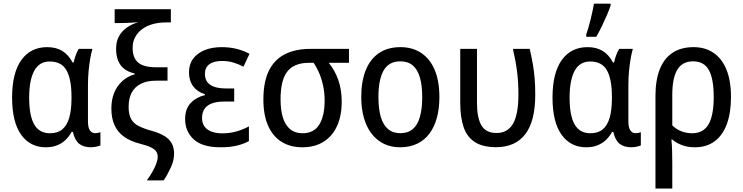

<svg xmlns="http://www.w3.org/2000/svg" viewBox="-20 -811 4140 1070"><path d="M258.3 -68.4Q300.8 -68.4 326.9 -89.8Q353 -111.3 365.5 -153.6Q377.9 -195.8 378.4 -258.8V-271Q378.4 -370.1 350.6 -419.2Q322.8 -468.3 257.3 -468.3Q198.7 -468.3 170.7 -416.3Q142.6 -364.3 142.6 -266.1Q142.6 -166 170.9 -117.2Q199.2 -68.4 258.3 -68.4ZM234.9 9.8Q147.9 9.8 97.7 -60.5Q47.4 -130.9 47.4 -267.1Q47.4 -404.8 99.1 -476.6Q150.9 -548.3 242.7 -548.3Q293.5 -548.3 327.9 -526.6Q362.3 -504.9 384.8 -462.4H390.1Q394.5 -481.9 401.9 -502.7Q409.2 -523.4 418.9 -538.6H495.1Q488.3 -515.6 482.7 -483.4Q477.1 -451.2 473.6 -413.6Q470.2 -376 470.2 -337.4V-134.8Q470.2 -99.6 481.2 -84.2Q492.2 -68.8 509.8 -68.8Q517.6 -68.8 525.9 -70.3Q534.2 -71.8 539.6 -74.2V-1Q535.6 1.5 526.6 3.9Q517.6 6.3 507.3 8.1Q497.1 9.8 488.3 9.8Q445.8 9.8 421.4 -9.5Q397 -28.8 386.2 -76.2H379.4Q365.7 -50.8 345.7 -31.5Q325.7 -12.2 298.3 -1.2Q271 9.8 234.9 9.8Z M600.6 -206.5Q600.6 -254.9 616.2 -293.5Q631.8 -332 661.1 -358.6Q690.4 -385.3 730.5 -397V-401.4Q697.3 -408.7 674.1 -426Q650.9 -443.4 638.9 -471.4Q627 -499.5 627 -539.6Q627 -579.6 643.3 -609.1Q659.7 -638.7 688 -658.2Q716.3 -677.7 752 -687.5Q737.3 -686 720.7 -685.1Q704.1 -684.1 687.5 -683.3Q670.9 -682.6 655.3 -682.6H619.1V-759.8H932.1V-686H903.3Q866.2 -686 832.8 -677Q799.3 -668 773.9 -649.9Q748.5 -631.8 733.9 -605.2Q719.2 -578.6 719.2 -543.9Q719.2 -488.8 749.8 -462.4Q780.3 -436 852.1 -436H913.6V-361.3H848.6Q799.3 -361.3 765.4 -344.2Q731.4 -327.1 714.1 -294.9Q696.8 -262.7 696.8 -215.8Q696.8 -172.9 710.7 -147.9Q724.6 -123 753.4 -108.4Q782.2 -93.8 825.2 -82Q869.6 -69.8 897.2 -52.5Q924.8 -35.2 937.5 -11.2Q950.2 12.7 950.2 44.4Q950.2 83 932.1 122.3Q914.1 161.6 892.1 194.3H798.3Q815.4 170.9 829.1 147Q842.8 123 850.8 101.1Q858.9 79.1 858.9 63Q858.9 46.9 851.1 34.2Q843.3 21.5 822.5 11Q801.8 0.5 763.2 -9.3Q708.5 -22.9 672.4 -48.3Q636.2 -73.7 618.4 -113Q600.6 -152.3 600.6 -206.5Z M1285.2 -317.9V-245.1H1231Q1188 -245.1 1160.4 -234.6Q1132.8 -224.1 1119.4 -203.9Q1106 -183.6 1106 -153.3Q1106 -124.5 1119.9 -105.7Q1133.8 -86.9 1159.2 -77.4Q1184.6 -67.9 1218.8 -67.9Q1261.7 -67.9 1299.8 -79.1Q1337.9 -90.3 1367.2 -106.9V-24.9Q1337.4 -8.3 1299.3 0.7Q1261.2 9.8 1209 9.8Q1107.4 9.8 1059.6 -34.4Q1011.7 -78.6 1011.7 -147.5Q1011.7 -203.6 1042.2 -236.3Q1072.8 -269 1122.1 -281.2V-285.6Q1079.1 -299.3 1056.2 -330.6Q1033.2 -361.8 1033.2 -408.2Q1033.2 -452.6 1056.4 -483.9Q1079.6 -515.1 1120.6 -531.7Q1161.6 -548.3 1214.8 -548.3Q1259.3 -548.3 1297.1 -539.1Q1335 -529.8 1370.6 -511.2L1336.9 -439.5Q1309.6 -453.6 1280.8 -462.4Q1252 -471.2 1218.3 -471.2Q1170.4 -471.2 1146.2 -452.6Q1122.1 -434.1 1122.1 -399.4Q1122.1 -357.4 1152.8 -337.6Q1183.6 -317.9 1240.7 -317.9Z M1884.3 -242.7Q1884.3 -166 1858.6 -109.4Q1833 -52.7 1783.9 -21.5Q1734.9 9.8 1664.6 9.8Q1597.2 9.8 1548.3 -21.2Q1499.5 -52.2 1473.6 -111.6Q1447.8 -170.9 1447.8 -256.3Q1447.8 -353.5 1478 -416Q1508.3 -478.5 1567.1 -508.5Q1626 -538.6 1710.4 -538.6H1924.8V-460.9H1812Q1845.7 -420.4 1865 -366.2Q1884.3 -312 1884.3 -242.7ZM1543.5 -257.8Q1543.5 -197.8 1556.6 -155.5Q1569.8 -113.3 1597.2 -90.8Q1624.5 -68.4 1666 -68.4Q1729.5 -68.4 1759.3 -116.7Q1789.1 -165 1789.1 -250Q1789.1 -290.5 1782 -327.1Q1774.9 -363.8 1761.5 -397Q1748 -430.2 1728 -460.9H1701.2Q1620.1 -460.9 1581.8 -413.1Q1543.5 -365.2 1543.5 -257.8Z M2428.7 -270Q2428.7 -206.1 2414.6 -154.3Q2400.4 -102.5 2372.8 -65.9Q2345.2 -29.3 2304.2 -9.8Q2263.2 9.8 2209.5 9.8Q2159.2 9.8 2119.1 -9.8Q2079.1 -29.3 2051 -65.7Q2022.9 -102.1 2008.1 -153.8Q1993.2 -205.6 1993.2 -270Q1993.2 -357.9 2018.3 -420.2Q2043.5 -482.4 2092.3 -515.4Q2141.1 -548.3 2211.9 -548.3Q2278.3 -548.3 2327.1 -516.1Q2376 -483.9 2402.3 -421.9Q2428.7 -359.9 2428.7 -270ZM2088.9 -270Q2088.9 -205.6 2101.8 -160.6Q2114.7 -115.7 2141.8 -92.3Q2168.9 -68.8 2211.4 -68.8Q2253.9 -68.8 2280.8 -92Q2307.6 -115.2 2320.3 -160.2Q2333 -205.1 2333 -270Q2333 -334 2320.3 -378.4Q2307.6 -422.9 2280.8 -446Q2253.9 -469.2 2210.9 -469.2Q2147 -469.2 2117.9 -418.2Q2088.9 -367.2 2088.9 -270Z M2743.7 9.3Q2668.9 8.8 2625.5 -19.8Q2582 -48.3 2563.5 -103.3Q2544.9 -158.2 2544.9 -237.8V-538.6H2638.2V-234.4Q2638.2 -155.8 2662.6 -112.8Q2687 -69.8 2747.1 -69.8Q2809.1 -69.8 2839.1 -121.8Q2869.1 -173.8 2869.1 -284.2Q2869.1 -352.1 2861.6 -412.1Q2854 -472.2 2838.4 -538.6H2932.1Q2942.9 -491.7 2949.7 -452.1Q2956.5 -412.6 2959.7 -372.8Q2962.9 -333 2962.9 -283.7Q2962.9 -135.3 2907.2 -63Q2851.6 9.3 2743.7 9.3Z M3270 -68.4Q3312.5 -68.4 3338.6 -89.8Q3364.7 -111.3 3377.2 -153.6Q3389.6 -195.8 3390.1 -258.8V-271Q3390.1 -370.1 3362.3 -419.2Q3334.5 -468.3 3269 -468.3Q3210.4 -468.3 3182.4 -416.3Q3154.3 -364.3 3154.3 -266.1Q3154.3 -166 3182.6 -117.2Q3210.9 -68.4 3270 -68.4ZM3246.6 9.8Q3159.7 9.8 3109.4 -60.5Q3059.1 -130.9 3059.1 -267.1Q3059.1 -404.8 3110.8 -476.6Q3162.6 -548.3 3254.4 -548.3Q3305.2 -548.3 3339.6 -526.6Q3374 -504.9 3396.5 -462.4H3401.9Q3406.2 -481.9 3413.6 -502.7Q3420.9 -523.4 3430.7 -538.6H3506.8Q3500 -515.6 3494.4 -483.4Q3488.8 -451.2 3485.4 -413.6Q3481.9 -376 3481.9 -337.4V-134.8Q3481.9 -99.6 3492.9 -84.2Q3503.9 -68.8 3521.5 -68.8Q3529.3 -68.8 3537.6 -70.3Q3545.9 -71.8 3551.3 -74.2V-1Q3547.4 1.5 3538.3 3.9Q3529.3 6.3 3519 8.1Q3508.8 9.8 3500 9.8Q3457.5 9.8 3433.1 -9.5Q3408.7 -28.8 3397.9 -76.2H3391.1Q3377.4 -50.8 3357.4 -31.5Q3337.4 -12.2 3310.1 -1.2Q3282.7 9.8 3246.6 9.8ZM3247.1 -606V-619.1Q3252.4 -633.8 3259 -656.2Q3265.6 -678.7 3271.7 -703.9Q3277.8 -729 3282.7 -752Q3287.6 -774.9 3290 -790.5H3382.8V-779.8Q3374.5 -755.4 3361.6 -725.1Q3348.6 -694.8 3333.5 -663.8Q3318.4 -632.8 3303.2 -606Z M4053.7 -270Q4053.7 -182.1 4030.5 -119.4Q4007.3 -56.6 3962.4 -23.4Q3917.5 9.8 3851.6 9.8Q3814 9.8 3782 -1.7Q3750 -13.2 3726.6 -33.2H3721.7Q3724.6 -5.9 3725.6 28.3Q3726.6 62.5 3726.6 97.2V239.7H3632.8V-275.9Q3632.8 -363.8 3656.7 -424.6Q3680.7 -485.4 3728 -516.8Q3775.4 -548.3 3845.2 -548.3Q3909.2 -548.3 3956.1 -516.8Q4002.9 -485.4 4028.3 -423.6Q4053.7 -361.8 4053.7 -270ZM3842.3 -469.2Q3783.2 -469.2 3754.9 -423.1Q3726.6 -377 3726.6 -282.7V-112.3Q3748 -90.8 3776.6 -79.6Q3805.2 -68.4 3836.9 -68.4Q3899.9 -68.4 3928.7 -118.2Q3957.5 -168 3957.5 -270Q3957.5 -372.1 3930.4 -420.7Q3903.3 -469.2 3842.3 -469.2Z"/></svg>

Font: Open Sans SemiCondensed Medium
Style: Regular
Weight: 500
Width: 4
Designer: Monotype Design Team
Foundry: Monotype Imaging Inc.
Version: Version 3.000